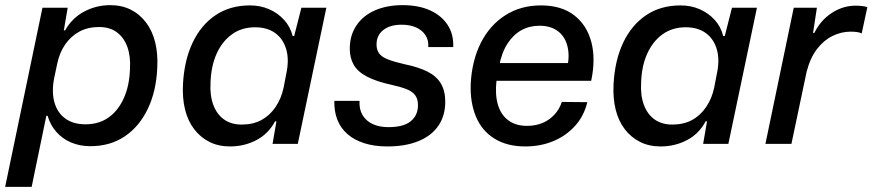

<svg xmlns="http://www.w3.org/2000/svg" viewBox="-38 -559 3390 746"><path d="M-18 167 127 -529H225L210 -441H215Q242 -489 289 -514Q336 -539 390 -539Q435 -539 470 -521.5Q505 -504 529.5 -471.5Q554 -439 565 -394.5Q576 -350 573 -295Q569 -204 536 -135.5Q503 -67 446.5 -29Q390 9 313 9Q272 9 238 -5.5Q204 -20 180.5 -47Q157 -74 147 -109H142L85 167ZM294 -76Q347 -76 384.5 -103Q422 -130 443.5 -178.5Q465 -227 467 -291Q470 -341 456.5 -377.5Q443 -414 415.5 -434Q388 -454 347 -454Q303 -454 270 -436Q237 -418 215 -386Q193 -354 184 -310L173 -258Q162 -204 173 -163Q184 -122 215 -99Q246 -76 294 -76Z M856 10Q811 10 776 -7.5Q741 -25 716.5 -57Q692 -89 681 -133.5Q670 -178 673 -233Q678 -325 710.5 -393.5Q743 -462 799.5 -500Q856 -538 933 -538Q974 -538 1008 -523Q1042 -508 1066 -481.5Q1090 -455 1099 -419H1105L1133 -529H1230L1119 0H1021L1036 -87L1031 -88Q1005 -39 958 -14.5Q911 10 856 10ZM901 -75Q945 -75 977.5 -92.5Q1010 -110 1032.5 -143Q1055 -176 1064 -219L1074 -271Q1086 -325 1074.5 -366Q1063 -407 1032 -430Q1001 -453 953 -453Q901 -453 863 -425.5Q825 -398 803.5 -350Q782 -302 780 -238Q777 -188 791 -151Q805 -114 833 -94.5Q861 -75 901 -75Z M1467 10Q1417 10 1377.5 -2.5Q1338 -15 1311.5 -38.5Q1285 -62 1272.5 -94.5Q1260 -127 1261 -167H1359Q1357 -135 1370.5 -112Q1384 -89 1410 -77Q1436 -65 1471 -65Q1530 -65 1558 -88Q1586 -111 1586 -150Q1586 -174 1575.5 -188.5Q1565 -203 1543 -212Q1521 -221 1485 -229Q1425 -242 1388.5 -261Q1352 -280 1336.5 -307Q1321 -334 1321 -370Q1321 -421 1346.5 -459.5Q1372 -498 1418.5 -518.5Q1465 -539 1526 -539Q1588 -539 1632.5 -519Q1677 -499 1701 -462.5Q1725 -426 1723 -376H1626Q1628 -403 1615 -422.5Q1602 -442 1578.5 -452.5Q1555 -463 1522 -463Q1478 -463 1451.5 -442.5Q1425 -422 1425 -386Q1425 -365 1435.5 -351Q1446 -337 1471 -327.5Q1496 -318 1536 -309Q1589 -298 1623.5 -280.5Q1658 -263 1675 -234.5Q1692 -206 1692 -164Q1692 -109 1665 -70Q1638 -31 1587.5 -10.5Q1537 10 1467 10Z M2003 10Q1932 10 1883 -20.5Q1834 -51 1811 -106.5Q1788 -162 1791 -235Q1796 -325 1830.5 -393Q1865 -461 1925 -499.5Q1985 -538 2064 -538Q2143 -538 2192.5 -500Q2242 -462 2259.5 -396Q2277 -330 2259 -245H1891Q1885 -192 1896.5 -152.5Q1908 -113 1937 -91.5Q1966 -70 2009 -70Q2060 -70 2095.5 -95.5Q2131 -121 2145 -163L2244 -162Q2231 -108 2196 -69.5Q2161 -31 2111.5 -10.5Q2062 10 2003 10ZM1901 -301 1890 -314H2179L2167 -301Q2176 -348 2165.5 -384Q2155 -420 2127.5 -439.5Q2100 -459 2058 -459Q2019 -459 1987.5 -441.5Q1956 -424 1933.5 -389Q1911 -354 1901 -301Z M2529 10Q2484 10 2449 -7.5Q2414 -25 2389.5 -57Q2365 -89 2354 -133.5Q2343 -178 2346 -233Q2351 -325 2383.5 -393.5Q2416 -462 2472.5 -500Q2529 -538 2606 -538Q2647 -538 2681 -523Q2715 -508 2739 -481.5Q2763 -455 2772 -419H2778L2806 -529H2903L2792 0H2694L2709 -87L2704 -88Q2678 -39 2631 -14.5Q2584 10 2529 10ZM2574 -75Q2618 -75 2650.5 -92.5Q2683 -110 2705.5 -143Q2728 -176 2737 -219L2747 -271Q2759 -325 2747.5 -366Q2736 -407 2705 -430Q2674 -453 2626 -453Q2574 -453 2536 -425.5Q2498 -398 2476.5 -350Q2455 -302 2453 -238Q2450 -188 2464 -151Q2478 -114 2506 -94.5Q2534 -75 2574 -75Z M2936 0 3046 -529H3136L3121 -431H3126Q3150 -480 3193.5 -508.5Q3237 -537 3287 -537Q3300 -537 3312 -535.5Q3324 -534 3332 -531L3310 -429Q3303 -433 3291.5 -434.5Q3280 -436 3267 -436Q3230 -436 3196 -419Q3162 -402 3136 -368Q3110 -334 3096 -280L3037 0Z"/></svg>

Font: Mona Sans ExtraLight Medium
Style: Italic
Weight: 500
Italic angle: -11.6951°
Version: Version 2.000